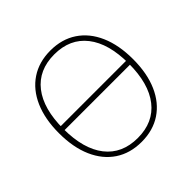

<svg xmlns="http://www.w3.org/2000/svg" viewBox="-181 -906 1091 1091"><g transform="rotate(-45 364.5 -360.0)"><path d="M66.4 -359.4Q66.4 -472.7 102.5 -555.2Q138.7 -637.7 205.6 -682.1Q272.5 -726.6 364.3 -726.6Q456.1 -726.6 522.9 -682.1Q589.8 -637.7 626 -555.2Q662.1 -472.7 662.1 -359.4Q662.1 -246.1 626 -163.6Q589.8 -81.1 522.9 -36.6Q456.1 7.8 364.3 7.8Q272.5 7.8 205.6 -36.6Q138.7 -81.1 102.5 -163.6Q66.4 -246.1 66.4 -359.4ZM627 -359.4Q627 -520.5 558.6 -607.9Q490.2 -695.3 364.3 -695.3Q238.3 -695.3 169.9 -607.9Q101.6 -520.5 101.6 -359.4Q101.6 -198.2 169.9 -110.8Q238.3 -23.4 364.3 -23.4Q490.2 -23.4 558.6 -110.8Q627 -198.2 627 -359.4ZM87.9 -380.9H648.4V-349.6H87.9Z"/></g></svg>

Font: Min Sans VF VF
Style: Regular
Weight: 400
Designer: Jinseong-Kim, NotoSansCJK, Nunito
Foundry: Jinseong-Kim
Version: Version 1.420;Glyphs 3.1.2 (3151)